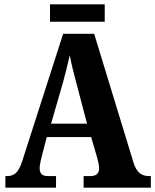

<svg xmlns="http://www.w3.org/2000/svg" viewBox="-20 -871 720 891"><path d="M212 -770H466V-851H212ZM5 0H240V-54H201C173 -54 164 -68 164 -91C164 -109 172 -138 176 -154L197 -235H403L431 -139C434 -128 440 -105 440 -89C440 -63 422 -54 401 -54H368V0H680V-54H670C637 -54 614 -71 600 -115L417 -714H273L84 -126C66 -67 44 -54 13 -54H5ZM217 -297 273 -491C284 -531 294 -573 304 -615C311 -572 323 -530 334 -487L384 -297Z"/></svg>

Font: Noto Serif Myanmar Condensed ExtraBold
Style: Regular
Weight: 800
Width: 3
Designer: Ben Mitchell and the Monotype Design Team
Foundry: Monotype Imaging Inc.
Version: Version 2.106